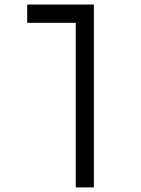

<svg xmlns="http://www.w3.org/2000/svg" viewBox="-20 -606 626 851"><path d="M396 224.6H315.9V-504.9H100.6V-585.9H396Z"/></svg>

Font: Cascadia Mono NF SemiLight
Style: Regular
Weight: 350
Monospace: yes
Designer: Aaron Bell
Foundry: Saja Typeworks
Version: Version 2404.023; ttfautohint (v1.8.4)